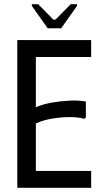

<svg xmlns="http://www.w3.org/2000/svg" viewBox="-20 -890 484 910"><path d="M412 -700V-620H150V-382Q183 -396 224.5 -403.5Q266 -411 309 -413Q352 -415 387 -409V-333L379 -327Q352 -335 311.5 -335Q271 -335 228 -328Q185 -321 150 -305V-80H412V0H62V-700ZM206 -756 131 -862V-870H161L233 -797H243L315 -870H345V-862L270 -756Z"/></svg>

Font: Phudu
Style: Regular
Weight: 400
Version: Version 1.005;gftools[0.9.23]